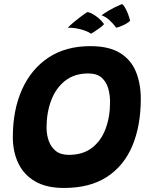

<svg xmlns="http://www.w3.org/2000/svg" viewBox="-20 -883 717 928"><path d="M289 25.5Q204 25.5 149.5 -6.5Q95 -38.5 68.5 -94Q42 -149.5 42 -220.5Q42 -351 86.2 -450Q130.5 -549 214 -604.5Q297.5 -660 416.5 -660Q506.5 -660 560 -627Q613.5 -594 637 -536.2Q660.5 -478.5 660.5 -405.5Q660.5 -276 620 -179Q579.5 -82 497.2 -28.2Q415 25.5 289 25.5ZM313 -134.5Q380 -134.5 424 -168Q468 -201.5 490 -259.5Q512 -317.5 512 -390Q512 -424.5 503 -456Q494 -487.5 471 -507.8Q448 -528 406.5 -528Q340 -528 295 -492.8Q250 -457.5 227.5 -398Q205 -338.5 205 -266Q205 -232.5 215.5 -202.5Q226 -172.5 249.5 -153.5Q273 -134.5 313 -134.5ZM568.5 -863Q576 -862.5 588.5 -838.5Q601 -814.5 609 -782.5Q593 -768 570.8 -759Q548.5 -750 542 -749Q527.5 -768.5 509.5 -785.2Q491.5 -802 471 -809Q477 -814.5 504.2 -831Q531.5 -847.5 568.5 -863ZM399.5 -823.5Q406 -826 421.8 -818.5Q437.5 -811 454.8 -796.8Q472 -782.5 483 -766.5Q477.5 -759.5 463.8 -749.2Q450 -739 437 -730.5Q424 -722 420 -720Q401.5 -733.5 367.2 -742Q333 -750.5 307.5 -748.5Q312 -755 339.2 -777.8Q366.5 -800.5 399.5 -823.5Z"/></svg>

Font: Grandstander
Style: Bold Italic
Weight: 700
Italic angle: -15°
Designer: Tyler Finck
Foundry: Etcetera Type Co
Version: Version 1.200; ttfautohint (v1.8.3)